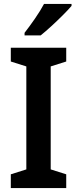

<svg xmlns="http://www.w3.org/2000/svg" viewBox="-20 -957 393 977"><path d="M317 0H35V-70L114 -95V-619L35 -644V-714H317V-644L238 -619V-95L317 -70ZM344 -927Q328 -908 300 -880Q272 -852 241.5 -824Q211 -796 187 -777H105V-790Q130 -822 158 -862.5Q186 -903 204 -937H344Z"/></svg>

Font: Noto Sans Lao UI SemCond SemBd
Style: Regular
Weight: 600
Width: 4
Designer: Monotype Design Team
Foundry: Monotype Imaging Inc.
Version: Version 2.000; ttfautohint (v1.8.4.7-5d5b)